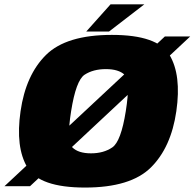

<svg xmlns="http://www.w3.org/2000/svg" viewBox="-66 -838 876 864"><path d="M-46 0H69L790 -674H676ZM316.5 6Q521.5 6 612.8 -84.2Q704 -174.5 727.5 -337.5Q751 -500.5 696.8 -590.8Q642.5 -681 437.5 -681Q232.5 -681 141.2 -591Q50 -501 26.5 -337.5Q3 -175 57.2 -84.5Q111.5 6 316.5 6ZM343.5 -148Q286.5 -148 259.5 -174.8Q232.5 -201.5 254 -337.5Q276 -476.5 314.8 -501.8Q353.5 -527 410.5 -527Q467.5 -527 494.8 -501.5Q522 -476 500 -337.5Q478.5 -201.5 439.5 -174.8Q400.5 -148 343.5 -148ZM322 -696H424.5L583.5 -818.5H431.5Z"/></svg>

Font: Anybody UltraCondensed Thin Black
Style: Italic
Weight: 900
Italic angle: -10°
Version: Version 1.111